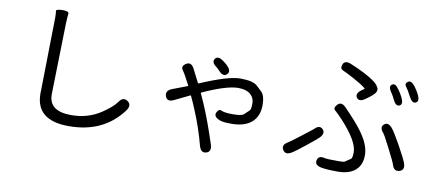

<svg xmlns="http://www.w3.org/2000/svg" viewBox="-73 -1048 3146 1394"><g transform="rotate(10 1500.0 -351.5)"><path d="M480 51Q237 51 237 -146Q237 -172 238 -198L246 -652Q247 -678 247 -704Q247 -741 244 -755.5Q241 -770 290 -771Q339 -772 336 -751Q333 -730 331 -678L320 -206Q319 -180 319 -154Q319 -31 483 -31Q608 -31 704 -96Q776 -144 805 -185Q834 -228 869 -203Q904 -179 874 -136Q737 51 480 51Z M1497 66Q1458 77 1444 27Q1411 -100 1358 -226Q1348 -250 1338 -273L1317 -319Q1315 -324 1311 -322L1200 -268Q1152 -245 1138 -285Q1124 -325 1172 -344L1280 -385Q1285 -387 1283 -391L1251 -451Q1240 -472 1226 -492Q1205 -520 1241 -542Q1277 -564 1301 -516L1349 -422Q1352 -417 1357 -419Q1560 -506 1648 -506Q1742 -506 1775 -475Q1794 -457 1813 -439Q1840 -412 1840 -344Q1840 -264 1792 -219Q1740 -171 1640 -171Q1576 -171 1553 -181Q1504 -201 1518 -232Q1532 -263 1554.5 -252Q1577 -241 1636 -241Q1704 -241 1718 -255Q1737 -273 1756 -291Q1765 -299 1765 -344Q1765 -381 1739 -406Q1707 -436 1645 -436Q1561 -436 1387 -357Q1382 -355 1384 -350L1415 -281Q1465 -166 1520 4Q1536 54 1497 66ZM1547 -520Q1522 -496 1487 -534Q1468 -554 1463 -557Q1421 -587 1440 -614Q1459 -641 1501 -611Q1526 -593 1537 -581Q1573 -543 1547 -520Z M2463 37Q2380 37 2338 29Q2286 18 2296 -19Q2305 -57 2355 -42Q2366 -39 2450 -39Q2491 -39 2496 -42Q2518 -57 2540 -71Q2551 -78 2551 -122Q2551 -202 2423 -341Q2384 -382 2365.5 -397.5Q2347 -413 2374 -441Q2401 -469 2437 -431L2475 -391Q2554 -308 2590 -249Q2635 -177 2635 -114Q2635 -31 2576 8Q2531 37 2463 37ZM2109 -42Q2064 -15 2044 -50Q2024 -85 2070 -110Q2082 -117 2157.5 -175Q2233 -233 2236 -236Q2271 -274 2298 -249Q2326 -223 2290 -185Q2275 -170 2209 -117Q2136 -58 2109 -42ZM2902 -46Q2862 -33 2847 -83Q2842 -101 2797 -189Q2748 -285 2739 -295Q2704 -334 2732 -358Q2760 -382 2793 -342Q2813 -319 2866 -224Q2914 -136 2924 -108Q2942 -59 2902 -46ZM2568 -518Q2526 -488 2506 -515Q2486 -543 2528 -574L2547 -587Q2551 -590 2547 -593Q2520 -616 2458 -649.5Q2396 -683 2371.5 -693Q2347 -703 2360 -736Q2374 -769 2422 -749Q2544 -698 2602 -655Q2630 -634 2640 -609Q2649 -583 2614 -553Q2596 -537 2568 -518ZM2820 -514Q2793 -502 2771 -549Q2761 -572 2745 -595Q2715 -637 2739 -653Q2762 -670 2791 -627Q2811 -599 2823 -574Q2846 -527 2820 -514ZM2933 -556Q2907 -543 2883 -589Q2859 -636 2843 -656.5Q2827 -677 2849 -693Q2871 -710 2903 -669Q2921 -645 2936 -616Q2959 -569 2933 -556Z"/></g></svg>

Font: Resource Han Rounded KR
Style: Regular
Weight: 400
Designer: Cyano Hao (round all glyphs); Ryoko NISHIZUKA 西塚涼子 (kana, bopomofo & ideographs); Paul D. Hunt (Latin, Greek & Cyrillic)
Foundry: Cyano Hao
Version: 0.990